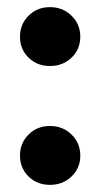

<svg xmlns="http://www.w3.org/2000/svg" viewBox="-20 -506 281 538"><path d="M180.5 -344.5Q156 -321 120 -321Q84 -321 60 -344.5Q36 -368 36 -403Q36 -438 60 -462Q84 -486 120 -486Q156 -486 180.5 -462Q205 -438 205 -403Q205 -368 180.5 -344.5ZM60 -11.5Q36 -35 36 -70Q36 -105 60 -129Q84 -153 120 -153Q156 -153 180.5 -129Q205 -105 205 -70Q205 -35 180.5 -11.5Q156 12 120 12Q84 12 60 -11.5Z"/></svg>

Font: ReCut ExtraBold
Style: Regular
Weight: 800
Designer: Giant Group (for alternate capitals set)
Version: Version 2.002;FEAKit 1.0